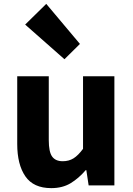

<svg xmlns="http://www.w3.org/2000/svg" viewBox="-20 -958 686 992"><path d="M245 14Q153 14 111 -47Q69 -108 69 -214V-564H232V-234Q232 -173 249.5 -149Q267 -125 304 -125Q336 -125 360 -140Q384 -155 409 -189V-564H571V0H438L426 -79H423Q387 -37 345 -11.5Q303 14 245 14ZM313 -652 110 -831 219 -938 393 -731Z"/></svg>

Font: Noto Sans KR ExtraBold
Style: Regular
Weight: 800
Designer: Ryoko NISHIZUKA  (kana, bopomofo & ideographs); Paul D. Hunt (Latin, Greek & Cyrillic); Sandoll Communications , Soo-you
Foundry: Adobe
Version: Version 2.004-H2;hotconv 1.0.118;makeotfexe 2.5.65603